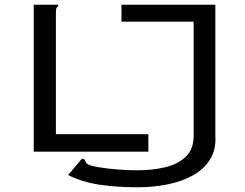

<svg xmlns="http://www.w3.org/2000/svg" viewBox="-20 -643 1040 814"><path d="M563 151Q475 151 401.5 140Q328 129 269 99L327 30Q338 31 340 35.5Q342 40 344.5 45.5Q347 51 359 57Q369 61 402 66.5Q435 72 478 75.5Q521 79 561 79Q624 79 678.5 66.5Q733 54 767 22Q801 -10 801 -68V-551H495V-623H893V-69Q897 -9 870.5 33Q844 75 797 101Q750 127 689 139Q628 151 563 151ZM123 0V-623H227Q227 -616 224.5 -614.5Q222 -613 219.5 -609Q217 -605 217 -589V-74H609V0Z"/></svg>

Font: Inconsolata UltraExpanded Thin
Style: Regular
Weight: 100
Width: 9
Monospace: yes
Designer: Raph Levien, Cyreal, Brenton Simpson
Foundry: Raph Levien, Cyreal, Google
Version: Version 3.100; ttfautohint (v1.8.4.7-5d5b)